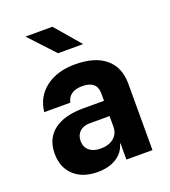

<svg xmlns="http://www.w3.org/2000/svg" viewBox="-143 -889 887 1004"><g transform="rotate(-20 300.0 -387.5)"><path d="M536 -370V0H391V-90H388Q376 -43 333.5 -16.5Q291 10 229 10Q146 10 97.5 -35Q49 -80 49 -157Q49 -240 106.5 -284.5Q164 -329 272 -329H386V-370Q386 -440 304 -440Q267 -440 245 -424.5Q223 -409 217 -380H72Q81 -463 144.5 -511.5Q208 -560 308 -560Q418 -560 477 -510.5Q536 -461 536 -370ZM386 -185V-244H275Q240 -244 219.5 -224.5Q199 -205 199 -173Q199 -139 222 -119.5Q245 -100 285 -100Q331 -100 358.5 -123Q386 -146 386 -185ZM385 -645H245L115 -785H265Z"/></g></svg>

Font: JetBrains Mono Extra Bold
Style: Regular
Weight: 800
Monospace: yes
Designer: Philipp Nurullin, Konstantin Bulenkov
Foundry: JetBrains
Version: 2.002